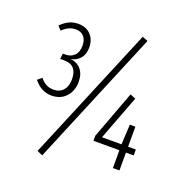

<svg xmlns="http://www.w3.org/2000/svg" viewBox="-142 -875 1033 1072"><g transform="rotate(20 374.0 -339.0)"><path d="M265 -587Q265 -547 244 -522Q223 -497 188 -491Q226 -489 250.5 -461.5Q275 -434 275 -387Q275 -333 243 -298Q211 -263 157 -263Q96 -263 52 -318L77 -339Q95 -317 114 -307.5Q133 -298 156 -298Q194 -298 214.5 -322Q235 -346 235 -387Q235 -472 158 -472H134L138 -505H155Q185 -505 205.5 -525Q226 -545 226 -584Q226 -619 208.5 -638Q191 -657 161 -657Q139 -657 120.5 -648.5Q102 -640 82 -621L61 -644Q84 -667 108.5 -679Q133 -691 163 -691Q210 -691 237.5 -662Q265 -633 265 -587ZM525 -746 558 -733 224 68 191 54ZM704 -141V-106H658V0H619V-106H465V-136L571 -420L604 -407L503 -141H619L625 -260H658V-141Z"/></g></svg>

Font: Fira Sans Extra Condensed ExtraLight
Style: Regular
Weight: 275
Width: 1
Designer: Carrois Corporate & Edenspiekermann AG
Foundry: Carrois Corporate GbR & Edenspiekermann AG
Version: Version 4.203